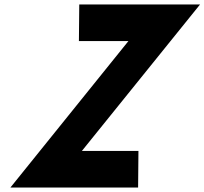

<svg xmlns="http://www.w3.org/2000/svg" viewBox="-20 -845 921 865"><path d="M881.4 -825H337.1L335.5 -660H558.6L26.8 0H602.2L603.7 -165H348.9Z"/></svg>

Font: Hussar
Style: BdSuprConOblThree
Weight: 700
Foundry: Cannot Into Space Fonts
Version: Version 2.00